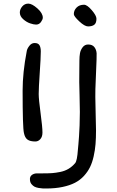

<svg xmlns="http://www.w3.org/2000/svg" viewBox="-20 -778 652 1073"><path d="M181.6 -640.6Q168.5 -640.6 148.2 -647.5Q127.9 -654.3 109.4 -670.9Q90.8 -687.5 90.8 -708Q90.8 -726.1 104.2 -741.9Q117.7 -757.8 138.2 -757.8Q158.7 -757.8 189 -731Q219.2 -704.1 219.2 -679.2Q219.2 -669.4 209 -655Q198.7 -640.6 181.6 -640.6ZM472.2 -630.4Q453.1 -630.4 422.9 -658.7Q392.6 -687 392.6 -699.2Q392.6 -720.2 408 -735.8Q423.3 -751.5 449.7 -751.5Q466.8 -751.5 492.9 -721.2Q519 -690.9 519 -673.3Q519 -649.4 507.1 -639.9Q495.1 -630.4 472.2 -630.4ZM113.8 -34.7Q106.4 -65.4 106.4 -271Q106.4 -372.6 129.4 -491.7Q130.9 -504.4 143.3 -521Q155.8 -537.6 173.3 -537.6Q193.4 -537.6 200.7 -525.1Q208 -512.7 208 -490.7Q208 -456.1 202.1 -370.8Q196.3 -285.6 196.3 -252.4Q196.3 -223.6 206.8 -145.5Q217.3 -67.4 217.3 -37.1Q217.3 -14.2 205.6 -0.7Q193.8 12.7 177.7 12.7Q148.4 12.7 133.8 2.2Q119.1 -8.3 113.8 -34.7ZM147.5 228Q145.5 210 157 200.7Q168.5 191.4 185.3 190.9Q202.1 190.4 219.2 190.9Q251 190.9 271 189.5Q291 188 316.7 182.9Q342.3 177.7 362.8 165.5Q383.3 153.3 399.9 133.8Q411.1 121.1 415.5 57.1Q416 53.2 418 30Q419.9 6.8 421.6 -16.1Q423.3 -39.1 424.8 -76.9Q426.3 -114.7 426.3 -152.3Q426.3 -191.4 424.6 -247.1Q422.9 -302.7 422.9 -318.8Q422.9 -345.2 423.3 -383.1Q423.8 -420.9 423.8 -440.4Q423.8 -462.4 427 -480.5Q430.2 -498.5 441.9 -513.9Q453.6 -529.3 472.7 -529.3Q496.1 -529.3 507.3 -514.9Q518.6 -500.5 520 -480Q521 -466.8 516.4 -364Q511.7 -261.2 512.7 -236.3Q512.7 -205.1 514.6 -142.1Q516.6 -79.1 516.6 -48.8Q516.6 -6.3 513.9 27.3Q511.2 61 503.4 95.7Q495.6 130.4 482.9 156.2Q470.2 182.1 449 205.3Q427.7 228.5 398.9 243.4Q370.1 258.3 329.6 266.8Q289.1 275.4 238.3 275.4Q226.6 275.4 218.8 275.1Q210.9 274.9 196.5 272.5Q182.1 270 173.1 265.4Q164.1 260.7 156.2 251.2Q148.4 241.7 147.5 228Z"/></svg>

Font: Short Stack
Style: Regular
Weight: 400
Designer: James Grieshaber
Foundry: James Grieshaber
Version: Version 1.002